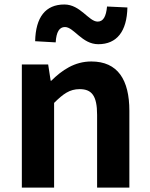

<svg xmlns="http://www.w3.org/2000/svg" viewBox="-20 -853 681 873"><path d="M79.3 0H226V-385.1C267.3 -426 296.6 -447.7 342.1 -447.7C397 -447.7 421.5 -418 421.5 -330.9V0H568.2V-349.1C568.2 -489.8 515.7 -573.5 395.2 -573.5C319.1 -573.5 261.7 -533.9 213.2 -485.9H210.4L199 -559.8H79.3ZM426.8 -652C511.4 -652 556.9 -710.2 559.3 -819L466.7 -823.4C462.4 -777.3 449.3 -754.8 424.1 -754.8C383.3 -754.8 345.7 -832.6 272.6 -832.6C187 -832.6 142.2 -774.9 139.8 -665.6L233.2 -660.3C236 -707.8 249.9 -730.1 275.3 -730.1C315.9 -730.1 352.7 -652 426.8 -652Z"/></svg>

Font: Source Han Sans JP VF
Style: Regular
Weight: 250
Designer: Ryoko NISHIZUKA 西塚涼子 (kana, bopomofo & ideographs); Paul D. Hunt (Latin, Greek & Cyrillic); Sandoll Communications 산돌커뮤니
Foundry: Adobe
Version: Version 2.004;hotconv 1.0.118;makeotfexe 2.5.65603